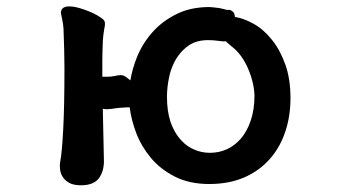

<svg xmlns="http://www.w3.org/2000/svg" viewBox="-20 -503 1040 589"><path d="M298.8 -8.8Q298.8 21.5 284.7 42Q268.6 65.4 228.5 65.4Q206.1 65.4 192.4 58.1Q179.2 50.8 172.1 39.3Q165 27.8 164.1 14.6Q163.6 10.7 163.6 4.9Q163.6 -1 165 -8.3Q169.9 -33.2 173.8 -104Q177.7 -174.8 177.7 -293.9Q177.7 -342.8 174.8 -415.5Q173.8 -428.7 171.4 -440.2Q168.9 -451.7 167 -461.9Q167 -463.4 167 -464.8Q167 -472.2 171.9 -477.1Q178.2 -483.4 192.9 -483.4Q209.5 -483.4 235.4 -474.6Q267.6 -463.9 289.1 -449.2Q297.4 -443.8 300.3 -438.5Q301.8 -436 301.8 -432.6V-424.8Q296.4 -397.9 295.4 -374.5Q293.9 -336.9 293.9 -317.4V-267.6Q295.4 -267.6 296.9 -267.6H308.6Q321.3 -267.6 329.6 -269.5Q343.8 -272.5 349.6 -272.5Q355.5 -272.5 359.4 -271Q366.2 -268.1 374.5 -260.7Q377.4 -258.8 379.9 -256.3Q385.7 -291.5 399.9 -327.1Q417 -369.6 447.3 -403.8Q477.5 -438 521 -459.5Q564.5 -481.4 622.1 -481.4Q627.4 -481.4 634 -480.5Q640.6 -479.5 646.7 -479Q652.8 -478.5 660.2 -476.6Q661.6 -476.6 664.6 -475.6Q674.8 -472.7 679.7 -472.2L680.2 -472.7H683.6Q686 -472.7 688.5 -471.2Q692.9 -468.8 695.8 -465.8Q699.7 -461.4 700.7 -451.2Q728.5 -446.3 756.8 -430.7Q788.1 -413.6 813.5 -381.8Q838.9 -350.6 855 -305.9Q871.1 -261.2 871.1 -202.1Q871.1 -145 854.5 -97.2Q835.9 -42.5 798.3 -5.4Q768.6 24.4 727.5 42Q681.2 61.5 622.1 61.5Q560.5 61.5 516.1 38.6Q471.7 16.1 442.4 -19.3Q413.1 -54.7 397.7 -95.5Q382.3 -136.2 377.9 -173.8H372.1Q343.8 -172.9 321.8 -168.9Q314.5 -168 307.9 -168Q301.3 -168 295.4 -169.4Q298.8 -9.8 298.8 -8.8ZM673.3 -376.5Q671.4 -376 666.7 -376Q662.1 -376 648.2 -377.9Q634.3 -379.9 618.2 -379.9Q583.5 -379.9 560.1 -364.3Q521 -337.9 504.4 -287.1Q501 -277.3 499 -267.1Q492.2 -235.4 492.2 -206.1Q492.2 -162.6 502.9 -129.9Q515.6 -92.8 539.1 -69.3Q554.7 -53.2 574.2 -44.9Q597.2 -34.2 624 -34.2Q651.9 -34.2 676 -45.2Q700.2 -56.2 719.2 -78.1Q738.3 -100.6 749.5 -134Q760.7 -167.5 760.7 -210.9Q758.8 -252.4 740.2 -294.4Q721.2 -337.4 690.4 -360.8Q679.7 -369.6 677.7 -371.6Q674.8 -374 673.3 -376.5Z"/></svg>

Font: Bakudai
Style: Bold
Weight: 700
Version: Version 1.48